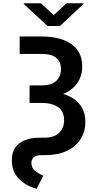

<svg xmlns="http://www.w3.org/2000/svg" viewBox="-20 -954 601 1193"><path d="M102.3 -727.3H237.9Q356.9 -727.3 423.8 -679.7Q490.8 -632.1 490.8 -542.6Q491.1 -481.9 460.2 -437.7Q429.3 -393.5 372.2 -370.4Q438.9 -350.1 474.4 -306.8Q509.9 -263.5 510.3 -197.4Q510.3 -133.5 479.2 -87Q448.2 -40.5 392.6 -15.3Q337 9.9 263.1 9.9H235.1Q203.8 9.9 189.5 23.4Q175.1 36.9 175.1 58.6Q175.1 89.8 198.9 108.5Q222.7 127.1 248.6 138.5L207.7 218.8Q142 201.7 97.8 157.3Q53.6 112.9 53.6 41.2Q53.6 -28.8 100.5 -63.6Q147.4 -98.4 228.3 -98.4H256.7Q313.6 -98.4 345.9 -127.5Q378.2 -156.6 378.2 -207.7Q378.2 -261.7 341.1 -288.2Q304 -314.6 235.1 -314.6H163.7V-423.3H237.2Q301.1 -423.3 330.1 -452.1Q359 -480.8 358.7 -524.9Q358.7 -570.3 329.5 -594.6Q300.4 -619 237.9 -619H102.3ZM234 -933.9 313.6 -860.1 393.5 -933.9H498.6V-929L352.6 -792.6H274.9L127.8 -929V-933.9Z"/></svg>

Font: Inter Zeller Semi Bold
Style: Regular
Weight: 600
Designer: Rasmus Andersson; Joe Bland
Foundry: zeller
Version: Version 3.015;git-dec3a8cb1